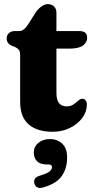

<svg xmlns="http://www.w3.org/2000/svg" viewBox="-20 -629 464 934"><path d="M50 -402 37.5 -406Q26 -411.5 19.2 -420Q12.5 -428.5 12.5 -442.5Q12.5 -458 23.5 -468Q34.5 -478 52.5 -478H74.5Q96 -478 117 -510.5L154.5 -570Q166 -586.5 182 -597.8Q198 -609 212 -609Q231 -609 242.8 -597.8Q254.5 -586.5 254.5 -566V-478H365.5Q404 -478 404 -446Q404 -423 384 -407.8Q364 -392.5 317.5 -392.5H254.5V-175.5Q254.5 -111.5 304.5 -111.5Q324 -111.5 337.5 -121Q351 -130.5 361.2 -139.8Q371.5 -149 382.5 -148.5Q391 -148 397 -140Q403 -132 402.5 -118.5Q402 -84 379.5 -54.2Q357 -24.5 319.5 -6.2Q282 12 236.5 12Q160.5 12 119.2 -24Q78 -60 78 -134.5V-359.5Q78 -380.5 70.5 -388.2Q63 -396 50 -402ZM206.5 171Q176 171 160.2 155.2Q144.5 139.5 144.5 113.5Q144.5 84 167 65.8Q189.5 47.5 221.5 47.5Q259 47.5 282.8 70Q306.5 92.5 306.5 137Q306.5 190.5 280.2 227.8Q254 265 189 283Q171.5 288 160.8 282Q150 276 147 263Q141 235.5 172.5 226Q210 214.5 221.5 204.8Q233 195 233 184Q233 171 216 171Z"/></svg>

Font: Fraunces 9pt SuperSoft
Style: Bold
Weight: 700
Version: Version 1.000;[b76b70a41]